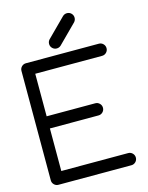

<svg xmlns="http://www.w3.org/2000/svg" viewBox="-145 -1104 916 1192"><g transform="rotate(-15 312.5 -508.0)"><path d="M78.6 -781.2H547.4Q563.5 -781.2 575 -769.8Q586.4 -758.3 586.4 -742.2Q586.4 -726.1 575 -714.6Q563.5 -703.1 547.4 -703.1H117.7V-429.7H430.2Q446.3 -429.7 457.8 -418.2Q469.2 -406.7 469.2 -390.6Q469.2 -374.5 457.8 -363Q446.3 -351.6 430.2 -351.6H117.7V-78.1H547.4Q563.5 -78.1 575 -66.7Q586.4 -55.2 586.4 -39.1Q586.4 -22.9 575 -11.5Q563.5 0 547.4 0H78.6Q62.5 0 51 -11.5Q39.6 -22.9 39.6 -39.1V-742.2Q39.6 -758.3 51 -769.8Q62.5 -781.2 78.6 -781.2ZM433.1 -949.2 314.5 -830.6Q303.2 -820.3 287.6 -820.3Q271.5 -820.3 260 -831.8Q248.5 -843.3 248.5 -859.4Q248.5 -874.5 258.3 -885.7L377 -1004.4Q388.7 -1015.6 404.8 -1015.6Q420.9 -1015.6 432.4 -1004.2Q443.8 -992.7 443.8 -976.6Q443.8 -960.9 433.1 -949.2Z"/></g></svg>

Font: Comfortaa
Style: Regular
Weight: 400
Designer: Johan Aakerlund
Foundry: Johan Aakerlund
Version: Version 2.001; ttfautohint (v1.4.1)